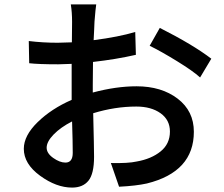

<svg xmlns="http://www.w3.org/2000/svg" viewBox="-20 -808 1017 870"><path d="M416 -788.1Q413.1 -770.5 408.2 -710Q408.2 -704.1 406.7 -674.3Q405.3 -644.5 404.3 -626Q517.6 -640.6 592.8 -663.1L595.7 -559.6Q505.9 -539.1 401.4 -527.3Q400.4 -491.2 400.4 -422.9V-388.7Q505.9 -417 598.6 -417Q711.9 -417 785.2 -360.8Q858.4 -304.7 858.4 -210.9Q858.4 -29.3 645.5 23.4Q596.7 34.2 519.5 38.1L482.4 -69.3Q560.5 -67.4 599.6 -76.2Q666 -87.9 708 -122.1Q750 -156.2 750 -211.9Q750 -264.6 707.5 -294.9Q665 -325.2 597.7 -325.2Q501 -325.2 402.3 -294.9Q406.2 -134.8 406.2 -97.7Q406.2 -20.5 380.9 10.7Q355.5 42 306.6 42Q235.4 42 161.6 -11.7Q87.9 -65.4 87.9 -133.8Q87.9 -193.4 150.4 -254.4Q212.9 -315.4 304.7 -355.5V-418V-518.6Q259.8 -516.6 244.1 -516.6Q154.3 -516.6 112.3 -521.5L110.4 -622.1Q173.8 -614.3 241.2 -614.3Q260.7 -614.3 305.7 -616.2Q306.6 -657.2 306.6 -709Q306.6 -752.9 300.8 -788.1ZM191.4 -138.7Q191.4 -113.3 221.2 -92.3Q251 -71.3 276.4 -71.3Q309.6 -71.3 309.6 -115.2Q309.6 -165 306.6 -257.8Q254.9 -231.4 223.1 -198.7Q191.4 -166 191.4 -138.7ZM658.2 -600.6 704.1 -681.6Q854.5 -605.5 937.5 -542L886.7 -457Q854.5 -486.3 782.2 -530.8Q710 -575.2 658.2 -600.6Z"/></svg>

Font: Min Sans SemiBold
Style: Regular
Weight: 600
Designer: Jinseong-Kim, NotoSansCJK, Nunito
Foundry: Jinseong-Kim
Version: Version 1.400;Glyphs 3.1.2 (3151)